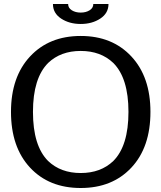

<svg xmlns="http://www.w3.org/2000/svg" viewBox="-20 -923 807 961"><path d="M523 -903Q523 -857 482 -830Q441 -803 384 -803Q327 -803 286 -830Q245 -857 245 -903H321Q321 -883 339.5 -871.5Q358 -860 384 -860Q410 -860 428.5 -871.5Q447 -883 447 -903ZM623 -363Q623 -532 547 -608Q484 -668 384 -668Q284 -668 221 -608Q145 -532 145 -363Q145 -193 221 -117Q284 -57 384 -57Q484 -57 547 -117Q623 -193 623 -363ZM733 -363Q733 -186 637.5 -84Q542 18 384 18Q225 18 130 -84.5Q35 -187 35 -363Q35 -538 130.5 -640.5Q226 -743 384 -743Q542 -743 637.5 -640.5Q733 -538 733 -363Z"/></svg>

Font: AbakuTLSymSans
Style: Regular
Weight: 400
Version: Version 2007.05.04